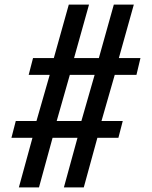

<svg xmlns="http://www.w3.org/2000/svg" viewBox="-20 -820 664 840"><path d="M62.5 0 122 -217H30L49 -290.5H139.5L197.5 -492.5H105.5L124.5 -566H215.5L281 -800H369.5L304 -566H412.5L478 -800H565.5L500 -566H594.5L577 -492.5H482L424 -290.5H517L498 -217H406L346.5 0H259.5L319 -217H210L150.5 0ZM228 -290.5H336L394 -492.5H285.5Z"/></svg>

Font: Big Shoulders Text Thin Medium
Style: Regular
Weight: 500
Version: Version 2.002